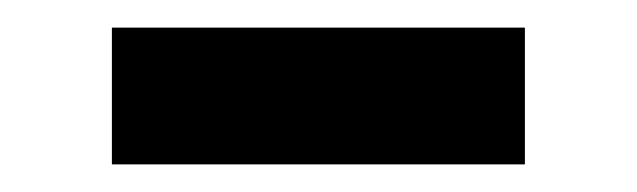

<svg xmlns="http://www.w3.org/2000/svg" viewBox="-20 -343 461 139"><path d="M61 -224V-323H360V-224Z"/></svg>

Font: Raleway SemiBold
Style: Regular
Weight: 600
Designer: Matt McInerney, Pablo Impallari, Rodrigo Fuenzalida
Foundry: Matt McInerney, Pablo Impallari, Rodrigo Fuenzalida
Version: Version 4.026